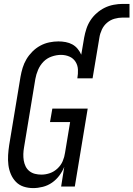

<svg xmlns="http://www.w3.org/2000/svg" viewBox="-20 -955 683 983"><path d="M150 8Q124 8 101 0.5Q78 -7 61.5 -24Q45 -41 35.5 -63.5Q26 -86 23 -110.5Q20 -135 21.5 -160.5Q23 -186 27 -212L85 -562Q89 -585 96 -608Q103 -631 115.5 -652Q128 -673 146 -691Q164 -709 186 -721Q208 -733 232 -738Q256 -743 279 -743Q298 -743 316.5 -739.5Q335 -736 350.5 -727.5Q366 -719 377.5 -705Q389 -691 396 -675L411 -763Q415 -785 422.5 -808Q430 -831 443.5 -851.5Q457 -872 476 -888.5Q495 -905 516.5 -915.5Q538 -926 562 -930.5Q586 -935 608 -935H643V-865H608Q587 -865 566 -859Q545 -853 528 -838.5Q511 -824 501.5 -803.5Q492 -783 489 -763L454 -554H376Q380 -577 379 -599Q378 -621 366.5 -639Q355 -657 335 -665.5Q315 -674 292 -674Q269 -674 244.5 -665.5Q220 -657 202.5 -639Q185 -621 175 -597.5Q165 -574 161 -551L103 -200Q100 -183 99.5 -166.5Q99 -150 101.5 -134Q104 -118 111 -103.5Q118 -89 130.5 -79Q143 -69 159 -65Q175 -61 192 -61Q214 -61 235.5 -68.5Q257 -76 274.5 -92.5Q292 -109 301 -130Q310 -151 313 -173L339 -330H236L248 -399H429L363 0H293L309 -101Q300 -78 284 -56.5Q268 -35 246.5 -20Q225 -5 199.5 1.5Q174 8 150 8Z"/></svg>

Font: Iosevka QP
Style: Italic
Weight: 400
Italic angle: -9°
Designer: Belleve Invis
Foundry: Belleve Invis
Version: Version 20.0.0; ttfautohint (v1.8.4)